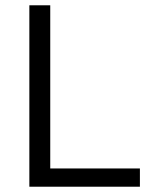

<svg xmlns="http://www.w3.org/2000/svg" viewBox="-20 -706 560 726"><path d="M91 0V-686H170V-69H509V0Z"/></svg>

Font: Archivo SemiBold Light
Style: Regular
Weight: 300
Version: Version 2.001